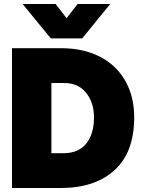

<svg xmlns="http://www.w3.org/2000/svg" viewBox="-20 -940 711 960"><path d="M93 -920H258L313 -849L368 -920H531L391 -748H234ZM40 -699H286Q396 -699 478.5 -657Q561 -615 606 -536.5Q651 -458 651 -353Q651 -179 553 -89.5Q455 0 284 0H40ZM298 -174Q372 -174 411 -222Q450 -270 450 -353Q450 -427 410.5 -476Q371 -525 301 -525H237V-174Z"/></svg>

Font: Readiness ExtraBold
Style: Regular
Weight: 800
Designer: Katatrad Team
Foundry: CadsonDemak
Version: Version 1.00;January 16, 2020;FontCreator 12.0.0.2550 64-bit